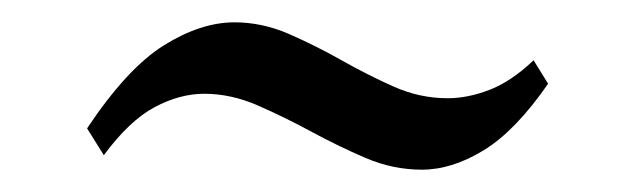

<svg xmlns="http://www.w3.org/2000/svg" viewBox="-20 -437 570 172"><path d="M58 -322Q94 -376 127 -396.5Q160 -417 190 -417Q215 -417 239 -406.5Q263 -396 286 -383Q309 -370 332.5 -359.5Q356 -349 381 -349Q399 -349 418.5 -356.5Q438 -364 458 -383L471 -362Q442 -320 413.5 -302.5Q385 -285 358 -285Q332 -285 307.5 -295.5Q283 -306 259 -319Q235 -332 211 -342.5Q187 -353 163 -353Q141 -353 118.5 -341Q96 -329 73 -298Z"/></svg>

Font: PTSerif
Style: Regular
Weight: 400
Designer: A.Korolkova, O.Umpeleva, V.Yefimov
Foundry: ParaType Ltd
Version: Version 1.000W OFL; ttfautohint (v1.2) -l 8 -r 50 -G 200 -x 